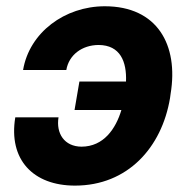

<svg xmlns="http://www.w3.org/2000/svg" viewBox="-20 -574 594 604"><path d="M290.1 -432.5C358.7 -432.2 378.9 -379.6 376.4 -317.5H229.8L214.5 -228H361.9C344.1 -168.7 306.1 -112.9 236.5 -112.6C182.2 -112.9 155.9 -154.5 164.1 -204.9H28.1C6 -71.7 84.5 9.9 215.9 9.9C381.7 9.9 489 -110.1 514.9 -265.6L516.7 -278.8C542.3 -433.2 474.4 -554.3 309.7 -554.3C183.9 -554.3 72.4 -471.9 52.6 -353.7H188.6C196.7 -401.3 237.9 -432.2 290.1 -432.5Z"/></svg>

Font: Magic Ui Pro
Style: Bold Italic
Weight: 700
Italic angle: -9.39999°
Designer: Stefan Endress, Andreas Faust
Version: Version 1.000;FEAKit 1.0